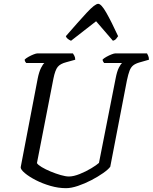

<svg xmlns="http://www.w3.org/2000/svg" viewBox="-20 -983 798 1003"><path d="M325 0Q285 0 243.5 -12Q202 -24 167 -42Q132 -60 110 -78.5Q88 -97 88 -109L177 -573Q184 -608 194.5 -628.5Q205 -649 212 -654H117Q115 -656 112 -660.5Q109 -665 109 -672Q116 -679 129.5 -686.5Q143 -694 156 -699Q169 -704 175 -704H361Q364 -700 368.5 -691.5Q373 -683 373 -671L326 -658Q295 -650 281.5 -633.5Q268 -617 259 -572L173 -131Q178 -122 198 -110Q218 -98 244.5 -87Q271 -76 297 -68.5Q323 -61 340 -61Q364 -61 396.5 -74Q429 -87 457 -104Q485 -121 497 -132L584 -573Q591 -610 601 -629.5Q611 -649 618 -654H524Q522 -656 519 -661Q516 -666 516 -672Q523 -679 536.5 -686.5Q550 -694 563 -699Q576 -704 582 -704H748Q750 -700 754 -692Q758 -684 758 -671L709 -657Q688 -651 676 -641.5Q664 -632 657 -614Q650 -596 643 -563L556 -112Q546 -98 519 -79Q492 -60 457.5 -42Q423 -24 387.5 -12Q352 0 325 0ZM351 -770Q340 -775 333 -781Q326 -787 324 -794Q390 -870 433 -916.5Q476 -963 493 -963Q509 -963 535.5 -916.5Q562 -870 597 -794Q593 -788 587 -780.5Q581 -773 570 -770L482 -872Z"/></svg>

Font: Texturina
Style: Italic
Weight: 400
Italic angle: -11°
Designer: Guillermo Torres Carreño
Foundry: Omnibus-Type
Version: Version 1.002; ttfautohint (v1.8.3)